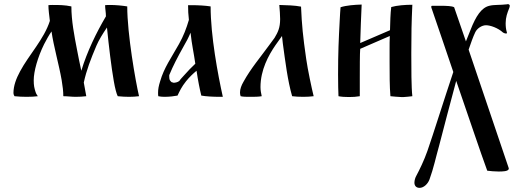

<svg xmlns="http://www.w3.org/2000/svg" viewBox="-20 -465 2523 928"><path d="M595 -434C571 -438 539 -441 512 -441C504 -441 496 -441 488 -440C488 -423 492 -405 492 -386C446 -308 401 -216 373 -123C366 -155 359 -189 352 -226C339 -293 325 -365 325 -434C293 -441 264 -441 234 -441C228 -441 221 -441 214 -440C214 -417 218 -391 221 -364C193 -276 119 -199 77 -120C58 -85 45 -50 45 -15C45 -10 47 -5 50 0C67 2 89 3 109 3C129 3 149 2 163 0C163 0 155 -10 152 -20C146 -39 143 -51 143 -77C143 -120 162 -188 193 -251C205 -274 217 -296 229 -313C239 -242 265 -153 278 -78C283 -49 286 -23 286 0C306 0 326 3 346 3C363 3 380 2 397 0C393 -21 389 -43 385 -66C398 -126 418 -178 446 -244C457 -270 477 -303 497 -332C506 -242 518 -141 530 -73C536 -38 543 -12 549 0C568 2 586 3 604 3C620 3 636 2 652 0C635 -73 595 -300 595 -434Z M998 -434C973 -438 937 -440 906 -440H889C889 -417 890 -393 893 -369C881 -328 867 -291 845 -252C807 -184 773 -138 754 -72C747 -50 744 -34 744 -17C744 -11 744 -6 745 0C754 2 764 3 775 3C798 3 823 0 838 -3C849 -26 857 -44 879 -72C895 -92 914 -110 930 -123C937 -76 945 -35 953 -3C974 1 1011 3 1041 3H1057C1033 -105 998 -292 998 -434ZM924 -157C907 -141 888 -122 868 -99C861 -91 851 -81 847 -74C839 -67 826 -65 819 -65C818 -65 811 -68 809 -68C804 -74 798 -76 798 -93V-102C817 -148 838 -188 867 -240C880 -262 891 -283 901 -307C907 -249 917 -208 924 -157Z M1334 -373C1334 -330 1323 -309 1307 -282L1282 -248C1240 -190 1192 -134 1157 -70C1147 -53 1140 -35 1140 -18C1140 -12 1141 -6 1143 0C1155 3 1171 3 1187 3H1189C1207 3 1230 3 1245 0C1242 -14 1239 -28 1239 -44C1239 -127 1278 -198 1311 -246L1343 -291C1344 -279 1346 -267 1347 -255C1359 -168 1370 -76 1392 0C1407 2 1425 3 1446 3C1464 3 1481 2 1496 0C1487 -36 1467 -130 1460 -180C1444 -291 1439 -342 1435 -433C1405 -439 1365 -440 1330 -441C1332 -413 1334 -395 1334 -373Z M1719 0V-91C1719 -129 1719 -210 1721 -229L1864 -291C1863 -270 1863 -249 1863 -227V-163C1863 -108 1863 -46 1867 0C1876 1 1909 4 1918 4H1932C1940 4 1964 1 1973 0C1968 -42 1968 -140 1968 -198V-210C1968 -302 1969 -356 1973 -442C1938 -442 1899 -439 1871 -431C1867 -401 1866 -358 1865 -319L1721 -257C1723 -317 1725 -385 1728 -443C1693 -442 1654 -439 1626 -430C1625 -415 1623 -394 1622 -367C1617 -274 1614 -211 1614 -104C1614 -65 1615 -15 1616 0C1631 3 1648 4 1667 4C1686 4 1701 3 1719 0Z M2008 443C2028 443 2048 424 2056 402C2076 347 2085 301 2103 237C2122 165 2156 32 2185 -74C2246 103 2304 276 2335 360C2350 362 2371 364 2390 364C2407 364 2439 364 2439 350V348C2405 248 2316 -16 2245 -225C2256 -257 2266 -286 2277 -309C2286 -328 2309 -343 2329 -343C2350 -343 2387 -330 2411 -308C2416 -304 2433 -299 2430 -308C2425 -324 2424 -339 2424 -353C2424 -381 2432 -403 2441 -425C2442 -427 2444 -434 2444 -437C2444 -441 2440 -445 2435 -445C2433 -445 2429 -444 2429 -444C2397 -440 2368 -443 2345 -437C2307 -428 2280 -387 2254 -320C2246 -301 2239 -283 2232 -265C2210 -329 2189 -388 2175 -430C2165 -436 2138 -437 2111 -437H2068C2064 -437 2064 -432 2065 -428C2096 -339 2133 -228 2171 -117C2128 11 2073 187 2046 264C2030 310 2007 357 1993 383C1987 393 1983 407 1983 418C1983 432 1991 443 2008 443Z"/></svg>

Font: Ponomar Unicode
Style: Regular
Weight: 400
Version: 1.3